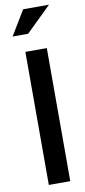

<svg xmlns="http://www.w3.org/2000/svg" viewBox="-98 -916 419 952"><g transform="rotate(-10 111.5 -440.0)"><path d="M67 -670V0H175V-670ZM18 -756H96L223 -880H93Z"/></g></svg>

Font: LT Wave Text Medium
Style: Regular
Weight: 500
Designer: Daniel Lyons
Version: Version 2.5 (Glyphs App)